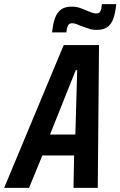

<svg xmlns="http://www.w3.org/2000/svg" viewBox="-58 -905 580 925"><path d="M-38 0 249 -688H419L413 0H296L299 -156H146L82 0ZM183 -257H305L314 -567H307ZM193 -749Q197 -790 207 -817.5Q217 -845 236 -859Q255 -873 287 -873Q309 -873 326.5 -867Q344 -861 362 -853Q375 -848 385.5 -844Q396 -840 406 -840Q420 -840 425.5 -850.5Q431 -861 433 -885H502Q498 -844 488.5 -816.5Q479 -789 460 -775Q441 -761 409 -761Q387 -761 371 -766.5Q355 -772 335 -779Q321 -784 311 -788.5Q301 -793 289 -793Q276 -793 270 -783Q264 -773 262 -749Z"/></svg>

Font: Saira Condensed SemiBold
Style: Italic
Weight: 600
Width: 3
Italic angle: -12°
Designer: Hector Gatti with collaboration of the Omnibus-Type team
Foundry: Omnibus-Type
Version: Version 1.101